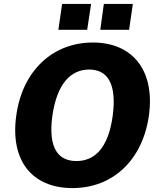

<svg xmlns="http://www.w3.org/2000/svg" viewBox="-20 -950 815 980"><path d="M445 -930H297L278 -798H425ZM658 -930H510L492 -798H639ZM350 10C556 10 708 -133 740 -360C772 -589 658 -733 454 -733C248 -733 94 -588 63 -360C31 -132 142 10 350 10ZM370 -128C279 -128 225 -191 247 -357C271 -527 344 -595 435 -595C526 -595 578 -527 555 -357C532 -191 461 -128 370 -128Z"/></svg>

Font: United Sans ExtraBold
Style: Italic
Weight: 800
Italic angle: -8°
Designer: Pablo Impallari, Rodrigo Fuenzalida (Modified by Dan O. Williams)
Version: Version 1.000;PS 001.000;hotconv 1.0.88;makeotf.lib2.5.64775